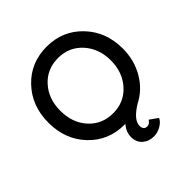

<svg xmlns="http://www.w3.org/2000/svg" viewBox="-235 -881 1253 1253"><g transform="rotate(-45 391.0 -255.0)"><path d="M472 200Q426 200 394.5 172.5Q363 145 363 97Q363 50 398 10H391Q243 10 145.5 -92.5Q48 -195 48 -350Q48 -505 145.5 -607.5Q243 -710 391 -710Q538 -710 636 -607Q734 -504 734 -350Q734 -242 683 -155.5Q632 -69 546 -26Q454 31 454 84Q454 123 488 123Q508 123 525 98L581 138Q570 163 538.5 181.5Q507 200 472 200ZM391 -95Q492 -95 558 -167.5Q624 -240 624 -350Q624 -460 558 -532.5Q492 -605 391 -605Q289 -605 223.5 -533Q158 -461 158 -350Q158 -239 223.5 -167Q289 -95 391 -95Z"/></g></svg>

Font: Easer Grotesk
Style: Regular
Weight: 400
Designer: Boardeaser, Bonnie Shaver-Troup, Thomas Jockin
Foundry: Lexend
Version: Version 1.008;Glyphs 3.1.2 (3151)